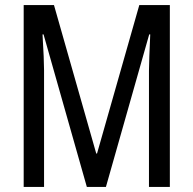

<svg xmlns="http://www.w3.org/2000/svg" viewBox="-20 -734 758 754"><path d="M321 0 151 -599H147Q153 -499 153 -458V0H73V-714H192L358 -131H361L527 -714H647V0H565V-456Q565 -478 566.5 -514Q568 -550 570 -599H566L396 0Z"/></svg>

Font: Noto Sans Malayalam ExtraCondensed
Style: Regular
Weight: 400
Width: 2
Designer: Jelle Bosma - Monotype Design Team
Foundry: Monotype Imaging Inc.
Version: Version 2.104; ttfautohint (v1.8.4.7-5d5b)